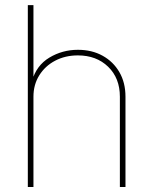

<svg xmlns="http://www.w3.org/2000/svg" viewBox="-20 -748 614 768"><path d="M113.8 -361.3V0H91.3V-727.5H113.8V-423.8H107.9Q125.5 -486.3 177.5 -517.6Q229.5 -548.8 291.5 -548.8Q347.7 -548.8 390.4 -525.1Q433.1 -501.5 457.5 -459.5Q481.9 -417.5 481.9 -361.3V0H459.5V-361.3Q459.5 -435.5 412.6 -481Q365.7 -526.4 291.5 -526.4Q240.7 -526.4 200.4 -505.1Q160.2 -483.9 137 -446.5Q113.8 -409.2 113.8 -361.3Z"/></svg>

Font: Inter 17pt Thin
Style: Regular
Weight: 250
Version: Version 4.001;git-66647c0bb